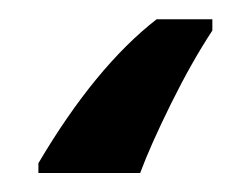

<svg xmlns="http://www.w3.org/2000/svg" viewBox="-20 40 261 200"><path d="M201.2 71.8Q179.7 104.5 158.2 147.9Q136.7 191.4 126 220.2H20V210Q79.1 109.9 143.1 60.1H201.2Z"/></svg>

Font: NotoPenekeko
Style: Regular
Weight: 400
Designer: Monotype Design team
Foundry: Monotype Imaging Inc.
Version: Version 1.04